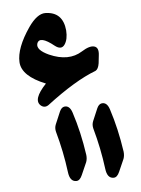

<svg xmlns="http://www.w3.org/2000/svg" viewBox="-46 -343 473 643"><g transform="rotate(-5 191.0 -21.5)"><path d="M129.9 -305.7Q189 -304.7 194.8 -241.7Q196.8 -211.4 185.1 -194.6Q173.3 -177.7 152.8 -193.4Q104 -232.9 94.7 -206.1Q88.4 -185.1 130.4 -166Q194.8 -137.7 241.2 -167Q268.1 -184.1 283.9 -179.7Q299.8 -175.3 296.4 -148.9L293.5 -122.6Q290.5 -103 280.8 -98.1Q210.9 -71.8 113.8 2.4Q100.6 11.2 88.4 1.5Q63.5 -19.5 111.8 -70.3Q32.2 -102.1 29.8 -149.4Q27.3 -196.8 73.2 -263.7Q102.5 -305.7 129.9 -305.7ZM192.4 34.7Q214.4 102.1 225.6 179.7Q227.1 192.9 223.1 203.6L204.6 245.6Q196.8 263.7 185.1 263.7Q163.1 264.2 159.2 231Q150.4 162.1 131.3 93.8Q127.9 80.6 132.8 68.8L150.4 27.3Q156.2 14.2 165.5 12.2Q184.1 8.8 192.4 34.7ZM317.9 34.7Q339.8 102.1 351.1 179.7Q352.5 192.9 348.6 203.6L330.1 245.6Q322.3 263.7 310.5 263.7Q288.6 264.2 284.7 231Q275.9 162.1 256.8 93.8Q253.4 80.6 258.3 68.8L275.9 27.3Q281.7 14.2 291 12.2Q309.6 8.8 317.9 34.7Z"/></g></svg>

Font: Amiri
Style: Bold Slanted
Weight: 700
Italic angle: 9°
Designer: Khaled Hosny
Version: Version 000.107